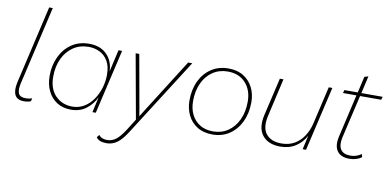

<svg xmlns="http://www.w3.org/2000/svg" viewBox="-84 -991 2985 1466"><g transform="rotate(10 1408.5 -257.5)"><path d="M124 9Q72 9 54.5 -26Q37 -61 51 -124L191 -730H219L78 -121Q66 -68 78.5 -42Q91 -16 132 -16Q149 -16 161 -18Q173 -20 184 -24L178 -1Q159 9 124 9Z M489 10Q426 10 380.5 -19Q335 -48 310 -99Q285 -150 285 -216Q285 -298 316.5 -365Q348 -432 405.5 -471Q463 -510 541 -510Q628 -510 678 -459.5Q728 -409 730 -329L769 -500H797L681 0H655L682 -120Q656 -65 607.5 -27.5Q559 10 489 10ZM496 -15Q545 -15 585.5 -39Q626 -63 655 -104.5Q684 -146 699.5 -197Q715 -248 715 -300Q715 -365 691 -406Q667 -447 627.5 -466.5Q588 -486 541 -486Q473 -486 421.5 -451Q370 -416 341.5 -355Q313 -294 313 -215Q313 -120 365 -67.5Q417 -15 496 -15Z M801 215Q742 215 721 183L737 162Q757 190 802 190Q839 190 870 166.5Q901 143 936 88L992 -1L902 -500H930L1004 -86L1013 -31L1049 -89L1309 -500H1341L959 100Q919 163 882.5 189Q846 215 801 215Z M1586 9Q1516 9 1467.5 -21.5Q1419 -52 1394 -103.5Q1369 -155 1369 -216Q1369 -302 1400.5 -368Q1432 -434 1489 -471.5Q1546 -509 1621 -509Q1691 -509 1739 -478.5Q1787 -448 1812 -397.5Q1837 -347 1837 -285Q1837 -200 1805.5 -133.5Q1774 -67 1717.5 -29Q1661 9 1586 9ZM1586 -15Q1652 -15 1702 -49Q1752 -83 1780.5 -143.5Q1809 -204 1809 -284Q1809 -374 1758 -429.5Q1707 -485 1620 -485Q1554 -485 1503.5 -451Q1453 -417 1425 -356.5Q1397 -296 1397 -217Q1397 -157 1420 -111.5Q1443 -66 1485.5 -40.5Q1528 -15 1586 -15Z M2112 10Q2018 10 1973 -47Q1928 -104 1952 -208L2020 -500H2048L1981 -207Q1959 -113 1997 -64Q2035 -15 2117 -15Q2175 -15 2218.5 -40.5Q2262 -66 2290 -109.5Q2318 -153 2331 -206L2399 -500H2427L2311 0H2285L2309 -109Q2281 -55 2231 -22.5Q2181 10 2112 10Z M2648 10Q2581 10 2553 -30Q2525 -70 2541 -142L2618 -476H2514L2520 -500H2624L2653 -626L2683 -635L2652 -500H2817L2810 -476H2646L2568 -140Q2555 -80 2576 -47.5Q2597 -15 2652 -15Q2698 -15 2736 -42L2743 -19Q2704 10 2648 10Z"/></g></svg>

Font: Work Sans ExtraLight
Style: Italic
Weight: 200
Italic angle: -13°
Designer: Wei Huang
Foundry: Wei Huang
Version: Version 2.012; ttfautohint (v1.8.3)